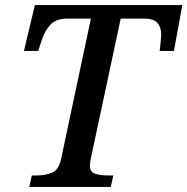

<svg xmlns="http://www.w3.org/2000/svg" viewBox="-20 -735 736 754"><path d="M95 -1 105 -46H125Q158 -46 184.5 -57Q211 -68 220 -111L337 -662H245Q200 -662 178 -638Q156 -614 144 -578L130 -535H74L117 -715H696L663 -535H607Q608 -540 609.5 -555Q611 -570 612 -584Q613 -598 613 -601Q613 -627 598.5 -644.5Q584 -662 546 -662H454L337 -114Q333 -95 333 -84Q333 -60 353 -53Q373 -46 405 -46H425L415 -1Z"/></svg>

Font: Noto Serif Medium
Style: Italic
Weight: 500
Italic angle: -12°
Designer: Monotype Design Team
Foundry: Monotype Imaging Inc.
Version: Version 2.014; ttfautohint (v1.8.4.7-5d5b)